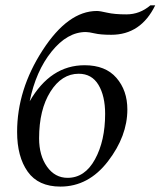

<svg xmlns="http://www.w3.org/2000/svg" viewBox="-20 -687 604 717"><path d="M205.6 9.8Q123 9.8 83.5 -45.9Q43.9 -101.6 43.9 -194.3Q43.9 -352.1 138.9 -499Q233.9 -646 341.8 -646Q353 -646 380.4 -639.6Q407.7 -633.3 452.1 -633.3Q502 -633.3 541.5 -667H559.6Q505.9 -557.1 395.5 -557.1Q355.5 -557.1 333.5 -562.3Q311.5 -567.4 300.3 -567.4Q231.4 -567.4 172.6 -494.4Q113.8 -421.4 90.8 -308.6Q168.5 -443.4 295.9 -443.4Q374 -443.4 414.8 -396.2Q455.6 -349.1 455.6 -278.3Q455.6 -178.7 383.1 -84.5Q310.5 9.8 205.6 9.8ZM232.4 -22.9Q296.9 -22.9 334.7 -92Q372.6 -161.1 372.6 -261.7Q372.6 -328.6 347.7 -370.1Q322.8 -411.6 273.9 -411.6Q210.4 -411.6 168.2 -344.5Q126 -277.3 126 -170.4Q126 -106.4 155.5 -64.7Q185.1 -22.9 232.4 -22.9Z"/></svg>

Font: Kelvinch
Style: Italic
Weight: 400
Italic angle: -10°
Designer: Paul James Miller
Foundry: High-Logic / Made with FontCreator
Version: Version 3.40;July 22, 2017;FontCreator 11.0.0.2388 64-bit